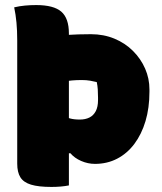

<svg xmlns="http://www.w3.org/2000/svg" viewBox="-20 -730 640 758"><path d="M36 -701Q57 -706 78.5 -708Q100 -710 123 -710Q192 -710 222 -684Q252 -658 252 -598Q252 -524 252 -448.5Q252 -373 252 -298Q252 -223 252 -148Q252 -73 252 2Q237 5 219.5 6.5Q202 8 183 8Q132 8 102.5 -1Q73 -10 60.5 -30Q48 -50 48 -84Q48 -145 48 -205.5Q48 -266 48 -327.5Q48 -389 48 -449.5Q48 -510 48 -570Q48 -609 45 -641Q42 -673 36 -701ZM148 -582Q196 -589 242.5 -592Q289 -595 339 -595Q389 -595 431.5 -577.5Q474 -560 505 -529Q536 -498 553 -459Q570 -420 570 -377V-368Q570 -304 554.5 -252Q539 -200 510.5 -162Q482 -124 442.5 -103.5Q403 -83 355 -83Q327 -83 300.5 -94.5Q274 -106 258 -125H218L220 -277Q240 -267 256 -262.5Q272 -258 295 -258Q317 -258 333 -266Q349 -274 358 -291Q367 -308 367 -335V-345Q367 -362 366 -377Q365 -392 362 -406Q350 -409 335.5 -411.5Q321 -414 303 -414Q282 -414 265.5 -412.5Q249 -411 233 -409Q209 -404 195 -402.5Q181 -401 173 -401Q154 -401 146 -420.5Q138 -440 138 -490Q138 -521 141 -543Q144 -565 148 -582Z"/></svg>

Font: Recursive Casual Black
Style: Regular
Weight: 900
Version: Version 1.047